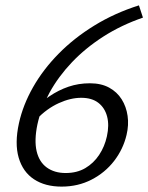

<svg xmlns="http://www.w3.org/2000/svg" viewBox="-20 -679 545 705"><path d="M310.2 -373.2Q351.5 -373.2 380.7 -357.3Q409.9 -341.3 426.8 -314.3Q443.7 -287.4 448.5 -253.7Q453.4 -220.1 444.7 -183.7Q432.4 -131.4 399.1 -88.1Q365.7 -44.9 316.1 -19.4Q266.5 6.2 206.2 6.2Q145.5 6.2 104.7 -20.8Q63.9 -47.7 48.6 -100Q33.3 -152.4 49.6 -226.8Q64.3 -293.5 101.3 -358.7Q138.3 -423.9 195 -481.5Q251.6 -539.2 326.2 -585.1Q400.7 -631 490.1 -659.3L504.9 -614.3Q425.5 -587 359.6 -544.8Q293.8 -502.6 244 -450.2Q194.3 -397.8 162.3 -339.6Q130.3 -281.4 117.4 -222.3Q105.3 -164.1 114.4 -124.3Q123.6 -84.5 151.6 -64.1Q179.7 -43.7 221.1 -43.7Q262.7 -43.7 293.2 -61.7Q323.8 -79.7 344 -110.2Q364.3 -140.7 372.5 -178.3Q381.6 -219.3 373.3 -251.1Q364.9 -283 341.2 -301.4Q317.4 -319.9 278.2 -319.9Q239.2 -319.9 196.1 -300.4Q153 -280.9 114.8 -241.9L94.2 -271.4Q127.8 -302.7 161.4 -325.4Q195 -348.2 231.7 -360.7Q268.5 -373.2 310.2 -373.2Z"/></svg>

Font: Ysabeau
Style: Bold Italic
Weight: 700
Italic angle: -12°
Designer: Christian Thalmann (Catharsis Fonts)
Version: Version 2.002